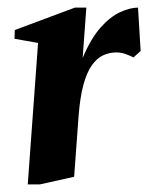

<svg xmlns="http://www.w3.org/2000/svg" viewBox="-20 -485 390 505"><path d="M53 0 80.1 -372.1 18.1 -383 18.9 -406 177 -465H207.1L197.4 -332.6Q219.1 -384.1 244.7 -412.7Q270.2 -441.4 296.4 -453.2Q322.5 -465 343 -465L349.9 -350.9L331.1 -334Q320.9 -339 309.7 -343.1Q298.5 -347.1 286 -347.1Q267.7 -347.1 251.2 -339.5Q234.7 -331.9 221.5 -313.1Q208.2 -294.4 199.4 -262Q190.5 -229.6 186.7 -179.5L175 -20.1L84.9 0Z"/></svg>

Font: Ancizar Serif Light
Style: Italic
Weight: 300
Italic angle: -4°
Designer: Cesar Puertas, Viviana Monsalve, Julian Moncada, Julian Prieto, Jose Castro, Felipe Aragon, Mariel Hernandez, Sara Alarc
Version: Version 8.100